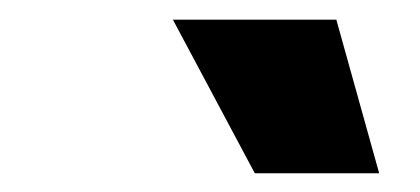

<svg xmlns="http://www.w3.org/2000/svg" viewBox="-20 -789 435 199"><path d="M244.1 -609.4 159.2 -768.6H328.6L373 -609.4Z"/></svg>

Font: Inter 16pt Black
Style: Italic
Weight: 900
Italic angle: -9.3988°
Version: Version 4.001;git-66647c0bb